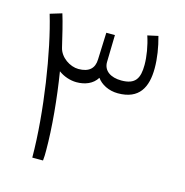

<svg xmlns="http://www.w3.org/2000/svg" viewBox="-103 -786 850 882"><g transform="rotate(15 322.0 -345.0)"><path d="M90 -676 34 -659C83 -496 127 -215 128 0H179C181 -16 181 -31 181 -47C181 -155 168 -293 148 -416C172 -398 204 -387 234 -387C274 -387 311 -401 331 -434C350 -407 387 -387 431 -387C532 -387 565 -451 565 -542C565 -589 557 -640 543 -690L493 -679C508 -634 516 -584 516 -545C516 -481 498 -448 431 -448C381 -448 345 -471 346 -514L349 -642H308L303 -514C302 -471 277 -448 227 -448C187 -448 139 -479 129 -524C117 -575 103 -635 90 -676Z"/></g></svg>

Font: Wafeq Light
Style: Regular
Weight: 300
Designer: Rasmus Andersson & Azza Alameddine
Foundry: Google & TypeTogether
Version: Version 3.000;January 28, 2025;FontCreator 15.0.0.3014 64-bi